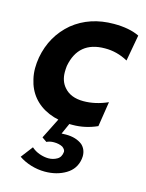

<svg xmlns="http://www.w3.org/2000/svg" viewBox="-101 -485 580 765"><g transform="rotate(15 189.0 -102.0)"><path d="M217.5 9H209Q158 8 118.5 -8.8Q79 -25.5 54 -55.5Q29 -85.5 20 -127Q15 -148 15 -171Q15 -192.5 19 -216Q36 -308 105 -366.5Q174.5 -422.5 273.5 -422.5Q337.5 -422.5 378.5 -402.5L359 -294.5Q313.5 -319.5 264 -319Q155 -319 135 -212Q133.5 -199 133.5 -187Q133.5 -149.5 154.5 -125.5Q181.5 -93.5 234.5 -93.5Q284 -93.5 334.5 -116L318.5 -13Q269.5 9 217.5 9ZM158.5 217.5Q129.5 217.5 101 208.8Q72.5 200 51 185L88.5 136Q103 149 122.2 155.8Q141.5 162.5 159 162.5Q178 162.5 194.2 153.2Q210.5 144 212.5 121.5Q212.5 112 200.5 103Q185.5 95 164.5 95Q147 95 134.5 101.5L115 88L172 -25.5L212.5 -9L184.5 53.5L203 53Q244.5 53 270.5 73.5Q289.5 91 289.5 119L288.5 130.5Q282 173 245 195.2Q208 217.5 158.5 217.5Z"/></g></svg>

Font: Lucymar Sans SemiBold
Style: Italic
Weight: 600
Italic angle: -10°
Foundry: The League of Moveable Type (original font) / Main changes by Cristiano Sobral with portions from Mirco Monsees
Version: Version 2.00;August 30, 2020;FontCreator 13.0.0.2681 64-bit